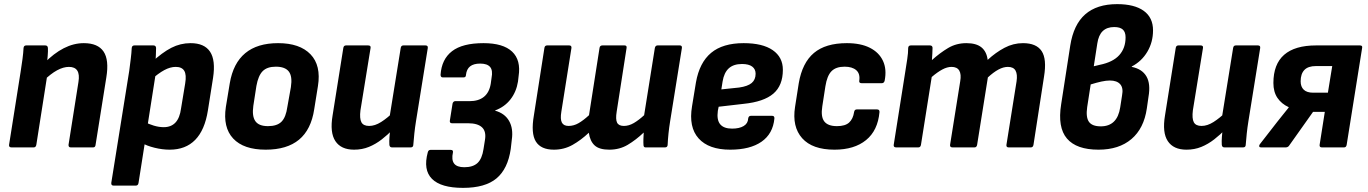

<svg xmlns="http://www.w3.org/2000/svg" viewBox="-20 -714 6624 930"><path d="M323 0Q311 0 312 -13L360 -317Q372 -390 314 -390Q287 -390 256.5 -373.5Q226 -357 190 -322L193 -407Q241 -456 289 -480.5Q337 -505 386 -505Q454 -505 481.5 -464.5Q509 -424 495 -339L443 -13Q442 0 431 0ZM36 0Q22 0 24 -13L80 -367Q85 -398 89 -428.5Q93 -459 94 -481Q95 -494 107 -494H199Q211 -494 212 -482Q213 -467 211 -443.5Q209 -420 207 -400L210 -357L156 -13Q154 0 143 0Z M802 11Q766 11 728 1.5Q690 -8 667 -22L680 -124Q700 -113 725 -105.5Q750 -98 773 -98Q809 -98 830 -120.5Q851 -143 857 -189L877 -310Q884 -352 872.5 -371Q861 -390 831 -390Q805 -390 776 -374.5Q747 -359 710 -326L713 -411Q766 -460 810 -482.5Q854 -505 903 -505Q970 -505 997.5 -463.5Q1025 -422 1012 -337L987 -179Q972 -84 925.5 -36.5Q879 11 802 11ZM530 185Q518 185 519 172L606 -371Q610 -402 613.5 -430Q617 -458 618 -481Q619 -494 631 -494H723Q735 -494 736 -482Q736 -468 735 -446.5Q734 -425 732 -409L734 -356L651 172Q649 185 638 185Z M1267 11Q1160 11 1109.5 -43Q1059 -97 1074 -196L1093 -311Q1126 -505 1327 -505Q1432 -505 1484 -451Q1536 -397 1520 -297L1502 -185Q1487 -86 1428.5 -37.5Q1370 11 1267 11ZM1278 -103Q1322 -103 1343.5 -124.5Q1365 -146 1372 -197L1389 -292Q1397 -344 1379 -367.5Q1361 -391 1316 -391Q1274 -391 1252.5 -369.5Q1231 -348 1222 -298L1207 -201Q1200 -151 1217 -127Q1234 -103 1278 -103Z M1695 11Q1632 11 1604.5 -30.5Q1577 -72 1591 -155L1643 -482Q1645 -494 1656 -494H1763Q1777 -494 1775 -482L1726 -180Q1721 -140 1730.5 -122Q1740 -104 1768 -104Q1796 -104 1826 -123Q1856 -142 1889 -174L1885 -89Q1859 -62 1829.5 -39Q1800 -16 1767 -2.5Q1734 11 1695 11ZM1879 0Q1867 0 1866 -13Q1865 -30 1866.5 -50.5Q1868 -71 1871 -91L1866 -141L1921 -482Q1923 -494 1934 -494H2041Q2054 -494 2052 -481L1995 -127Q1990 -96 1987 -67.5Q1984 -39 1982 -13Q1982 0 1969 0Z M2223 196Q2116 196 2072.5 152.5Q2029 109 2052 24Q2055 12 2065 12H2163Q2176 12 2174 24Q2166 60 2179.5 78Q2193 96 2229 96Q2271 96 2293 75.5Q2315 55 2322 8L2329 -36Q2336 -77 2315 -97Q2294 -117 2247 -117H2169Q2163 -117 2160.5 -120.5Q2158 -124 2159 -130L2172 -212Q2173 -217 2176.5 -220.5Q2180 -224 2184 -224H2254Q2298 -224 2324 -245Q2350 -266 2357 -308L2361 -337Q2368 -373 2354 -389.5Q2340 -406 2306 -406Q2274 -406 2257 -392.5Q2240 -379 2237 -351Q2237 -339 2225 -339H2125Q2114 -339 2114 -352Q2119 -427 2169.5 -466Q2220 -505 2322 -505Q2417 -505 2460.5 -464Q2504 -423 2492 -345L2489 -319Q2481 -269 2452.5 -232.5Q2424 -196 2378 -179V-178Q2425 -165 2446 -128Q2467 -91 2459 -37L2454 7Q2440 104 2385 150Q2330 196 2223 196Z M2663 11Q2600 11 2575.5 -28.5Q2551 -68 2566 -155L2617 -482Q2619 -494 2630 -494H2737Q2749 -494 2748 -482L2699 -173Q2693 -137 2701.5 -120.5Q2710 -104 2734 -104Q2759 -104 2782.5 -117.5Q2806 -131 2833 -156L2884 -482Q2886 -494 2898 -494H3005Q3017 -494 3015 -482L2967 -173Q2961 -136 2969 -120Q2977 -104 3002 -104Q3026 -104 3050 -118Q3074 -132 3100 -156L3152 -482Q3155 -494 3165 -494H3273Q3284 -494 3283 -482L3226 -127Q3221 -96 3218 -67Q3215 -38 3214 -14Q3214 0 3201 0H3107Q3098 0 3097 -10Q3096 -24 3096.5 -40Q3097 -56 3098 -72Q3060 -36 3020.5 -12.5Q2981 11 2931 11Q2883 11 2860.5 -9.5Q2838 -30 2832 -71Q2794 -35 2753 -12Q2712 11 2663 11Z M3517 11Q3413 11 3364 -43.5Q3315 -98 3332 -199L3351 -315Q3368 -411 3424.5 -458Q3481 -505 3582 -505Q3674 -505 3723 -471Q3772 -437 3772 -376Q3772 -300 3726 -260.5Q3680 -221 3582 -211L3461 -197L3457 -177Q3451 -133 3468.5 -112Q3486 -91 3526 -91Q3561 -91 3582 -103.5Q3603 -116 3604 -140Q3606 -153 3617 -153H3720Q3732 -153 3731 -140Q3724 -66 3668.5 -27.5Q3613 11 3517 11ZM3474 -281 3560 -290Q3602 -296 3621 -312Q3640 -328 3640 -357Q3640 -379 3623.5 -391.5Q3607 -404 3574 -404Q3533 -404 3510 -383Q3487 -362 3480 -319Z M4022 11Q3915 11 3865.5 -44.5Q3816 -100 3831 -196L3849 -311Q3866 -410 3922.5 -457.5Q3979 -505 4082 -505Q4149 -505 4193.5 -482.5Q4238 -460 4257 -419Q4276 -378 4265 -323Q4262 -311 4251 -311H4154Q4140 -311 4142 -323Q4147 -357 4127.5 -374Q4108 -391 4071 -391Q4029 -391 4007.5 -369Q3986 -347 3978 -296L3963 -199Q3955 -149 3972.5 -126Q3990 -103 4034 -103Q4074 -103 4093 -120.5Q4112 -138 4117 -171Q4119 -184 4130 -184H4228Q4241 -184 4240 -171Q4232 -82 4175 -35.5Q4118 11 4022 11Z M4321 0Q4307 0 4309 -13L4365 -367Q4370 -399 4374.5 -428Q4379 -457 4379 -482Q4380 -494 4392 -494H4484Q4496 -494 4497 -483Q4497 -469 4496 -454.5Q4495 -440 4494 -423Q4533 -458 4572.5 -481.5Q4612 -505 4661 -505Q4709 -505 4734 -484.5Q4759 -464 4764 -424Q4803 -460 4845.5 -482.5Q4888 -505 4935 -505Q5000 -505 5025.5 -466.5Q5051 -428 5037 -343L4986 -13Q4984 0 4973 0H4866Q4853 0 4855 -13L4904 -320Q4909 -354 4899 -372Q4889 -390 4862 -390Q4840 -390 4816 -377Q4792 -364 4765 -339L4713 -13Q4711 0 4700 0H4594Q4580 0 4582 -13L4631 -320Q4637 -354 4626.5 -372Q4616 -390 4589 -390Q4568 -390 4544.5 -377.5Q4521 -365 4493 -341L4441 -13Q4439 0 4428 0Z M5301 11Q5194 11 5148 -43Q5102 -97 5120 -209L5164 -493Q5180 -595 5236.5 -644.5Q5293 -694 5391 -694Q5475 -694 5520 -661.5Q5565 -629 5565 -567Q5565 -510 5537.5 -463.5Q5510 -417 5462 -392V-390Q5512 -380 5533 -344Q5554 -308 5543 -245L5535 -189Q5521 -92 5460.5 -40.5Q5400 11 5301 11ZM5312 -102Q5392 -102 5406 -194L5415 -252Q5422 -288 5406 -306Q5390 -324 5356 -324Q5338 -324 5315 -319Q5292 -314 5263 -305L5246 -195Q5239 -146 5254.5 -124Q5270 -102 5312 -102ZM5278 -393 5307 -400Q5371 -413 5401.5 -447Q5432 -481 5432 -533Q5432 -559 5418.5 -571Q5405 -583 5377 -583Q5342 -583 5321.5 -563.5Q5301 -544 5295 -503Z M5727 11Q5664 11 5636.5 -30.5Q5609 -72 5623 -155L5675 -482Q5677 -494 5688 -494H5795Q5809 -494 5807 -482L5758 -180Q5753 -140 5762.5 -122Q5772 -104 5800 -104Q5828 -104 5858 -123Q5888 -142 5921 -174L5917 -89Q5891 -62 5861.5 -39Q5832 -16 5799 -2.5Q5766 11 5727 11ZM5911 0Q5899 0 5898 -13Q5897 -30 5898.5 -50.5Q5900 -71 5903 -91L5898 -141L5953 -482Q5955 -494 5966 -494H6073Q6086 -494 6084 -481L6027 -127Q6022 -96 6019 -67.5Q6016 -39 6014 -13Q6014 0 6001 0Z M6088 0Q6081 0 6079.5 -4.5Q6078 -9 6082 -15L6166 -123Q6180 -140 6193.5 -157.5Q6207 -175 6222 -193V-195Q6187 -211 6167.5 -240Q6148 -269 6148 -312Q6148 -403 6200 -448.5Q6252 -494 6355 -494H6567Q6580 -494 6578 -483L6503 -13Q6501 0 6490 0H6383Q6370 0 6372 -13L6397 -172H6340L6223 -7Q6217 0 6207 0ZM6341 -265H6412L6433 -394H6354Q6316 -394 6298 -375Q6280 -356 6280 -320Q6280 -294 6295 -279.5Q6310 -265 6341 -265Z"/></svg>

Font: Sofia Sans Semi Condensed ExtraBold
Style: Italic
Weight: 800
Italic angle: -9°
Version: Version 4.100